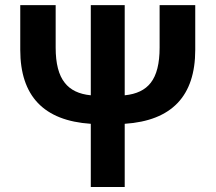

<svg xmlns="http://www.w3.org/2000/svg" viewBox="-20 -743 857 763"><path d="M340.8 0V-251Q60.5 -269.5 60.5 -544.9V-722.7H201.2V-553.7Q201.2 -459 237.3 -414.1Q270.5 -371.1 340.8 -364.3V-722.7H475.6V-364.3Q545.9 -371.1 579.1 -414.1Q614.3 -459 614.3 -553.7V-722.7H755.9V-544.9Q755.9 -269.5 475.6 -251V0Z"/></svg>

Font: Bpmf GenYo Gothic B
Style: B
Weight: 700
Foundry: But Ko
Version: Version 1.320